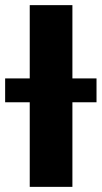

<svg xmlns="http://www.w3.org/2000/svg" viewBox="-62 -727 395 747"><path d="M219.7 -421.9H313.5V-329.1H219.7V0H53.7V-329.1H-42V-421.9H53.7V-707H219.7Z"/></svg>

Font: Pretendard JP ExtraBold
Style: Regular
Weight: 800
Designer: Base glyphs from Inter by Rasmus Andersson; Hangeul glyphs from Noto Sans CJK(Source Han Sans) by Jang Soo-young and Kan
Foundry: Kil Hyung-jin
Version: Version 1.309